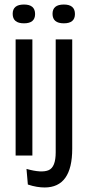

<svg xmlns="http://www.w3.org/2000/svg" viewBox="-20 -687 388 848"><path d="M49 0V-513H123V0ZM86 -584Q36 -584 36 -626Q36 -667 86 -667Q135 -667 135 -625Q135 -584 86 -584ZM177 141Q161 141 142.5 138Q124 135 103 128L97 59Q164 78 195 64.5Q226 51 226 -14V-513H299V-30Q299 141 177 141ZM262 -584Q212 -584 212 -626Q212 -667 262 -667Q311 -667 311 -625Q311 -584 262 -584Z"/></svg>

Font: Bricolage Grotesque 96pt Light
Style: Regular
Weight: 300
Designer: Mathieu Triay
Foundry: Atelier Triay
Version: Version 1.001; ttfautohint (v1.8.4.7-5d5b);gftools[0.9.33.de